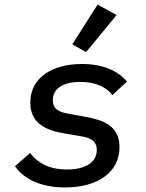

<svg xmlns="http://www.w3.org/2000/svg" viewBox="-20 -808 640 840"><path d="M264.9 12.1C408 12.1 502.8 -54.7 502.8 -164.1C502.8 -259.9 428.6 -282.7 356.2 -296.5L281.6 -310C242.9 -317.1 211.3 -327.1 211.3 -369.7C211.3 -419.4 253.9 -449.6 330.6 -449.6C408 -449.6 452.1 -419.4 471.6 -391.7L535.2 -451C497.2 -498.6 428.6 -528.1 338.1 -528.1C212 -528.1 112.6 -470.5 112.6 -359.4C112.6 -264.9 185 -237.2 261 -224.4L335.6 -211.6C373.9 -205.3 403.4 -192.8 403.4 -151.3C403.4 -97.7 353.3 -66.4 272.7 -66.4C200.3 -66.4 148.1 -91.3 111.5 -138.5L45.5 -80.6C87.4 -21.3 163.7 12.1 264.9 12.1ZM296.5 -614 356.5 -579.9 490.1 -742.2 407 -788Z"/></svg>

Font: Margiela Mono Italic Medium It
Style: Regular
Weight: 500
Designer: Mike Abbink, Paul van der Laan, Pieter van Rosmalen
Foundry: Bold Monday
Version: Version 2.003 2021